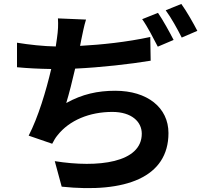

<svg xmlns="http://www.w3.org/2000/svg" viewBox="-20 -885 1040 971"><path d="M779 -820 699 -788C727 -749 757 -689 778 -649L858 -683C839 -720 804 -784 779 -820ZM897 -865 818 -833C846 -795 878 -737 899 -695L978 -729C960 -764 924 -828 897 -865ZM66 -669V-545C117 -540 176 -537 239 -536C213 -425 173 -292 125 -199L244 -158C253 -175 260 -188 271 -201C331 -277 433 -319 548 -319C646 -319 697 -269 697 -209C697 -62 476 -35 257 -70L292 59C615 93 832 12 832 -212C832 -341 725 -426 563 -426C474 -426 396 -409 315 -364C330 -413 346 -477 360 -538C490 -544 639 -561 742 -578L740 -698C620 -672 494 -659 385 -653L391 -684C398 -716 404 -751 415 -786L273 -792C275 -759 274 -733 268 -691L262 -650C201 -651 126 -659 66 -669Z"/></svg>

Font: Noto Sans JP
Style: Bold
Weight: 700
Designer: Ryoko NISHIZUKA 西塚涼子 (kana, bopomofo & ideographs); Paul D. Hunt (Latin, Greek & Cyrillic); Sandoll Communications 산돌커뮤니
Foundry: Adobe
Version: Version 2.004;hotconv 1.0.118;makeotfexe 2.5.65603